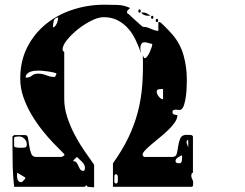

<svg xmlns="http://www.w3.org/2000/svg" viewBox="-20 -787 1040 816"><path d="M800 -53Q795 -52 794 -48Q793 -44 793 -40Q793 -32 797 -25.5Q801 -19 801 -10Q801 -7 800.5 0Q800 7 793 7H460V-93Q500 -149 525.5 -202Q551 -255 565.5 -310Q580 -365 584.5 -424.5Q589 -484 587 -553Q587 -552 589.5 -546.5Q592 -541 593 -540H596Q601 -540 606.5 -548Q612 -556 616.5 -566Q621 -576 624 -585Q627 -594 627 -597V-600L600 -607H593Q585 -607 581.5 -601.5Q578 -596 577 -588.5Q576 -581 577.5 -573Q579 -565 580 -560Q570 -588 557 -616Q544 -644 525 -665.5Q506 -687 480.5 -700.5Q455 -714 420 -714Q398 -714 368 -699Q338 -684 311 -662.5Q284 -641 265 -617.5Q246 -594 246 -577Q246 -574 247 -573Q248 -568 253 -567V-367Q253 -329 265 -291.5Q277 -254 295.5 -218Q314 -182 336.5 -149Q359 -116 380 -87V9L353 7Q352 6 349.5 3.5Q347 1 347 0L340 7H40Q35 -41 34 -78.5Q33 -116 33 -162V-207L40 -213H87Q97 -213 99.5 -198.5Q102 -184 104.5 -166.5Q107 -149 112.5 -134.5Q118 -120 133 -120H240Q242 -120 247 -122.5Q252 -125 253 -127Q254 -127 254 -130Q254 -132 240 -145.5Q226 -159 205 -181Q184 -203 160 -233Q136 -263 115 -298Q94 -333 80 -372.5Q66 -412 66 -453Q66 -528 96 -586.5Q126 -645 175.5 -685Q225 -725 289.5 -746Q354 -767 424 -767Q451 -767 479.5 -766Q508 -765 533 -753Q532 -752 526.5 -747Q521 -742 520 -740V-733Q521 -731 522 -730Q525 -727 527 -727Q530 -724 538.5 -716Q547 -708 556.5 -699.5Q566 -691 574.5 -683.5Q583 -676 587 -673Q598 -673 606 -670.5Q614 -668 621.5 -664.5Q629 -661 636.5 -658.5Q644 -656 653 -656V-693H660Q661 -693 667.5 -687Q674 -681 682.5 -672.5Q691 -664 699.5 -655Q708 -646 713 -640Q747 -600 760.5 -550.5Q774 -501 774 -450Q774 -442 773.5 -422Q773 -402 770.5 -381Q768 -360 762.5 -342Q757 -324 747 -320Q745 -319 739.5 -320Q734 -321 728 -321Q722 -321 717.5 -319Q713 -317 713 -310Q713 -302 721 -300Q729 -298 734 -298Q734 -283 723 -267Q712 -251 695.5 -235Q679 -219 660 -203.5Q641 -188 624.5 -174Q608 -160 597 -148.5Q586 -137 586 -130Q586 -127 587 -127Q587 -123 590 -122Q591 -121 593 -120H713Q728 -120 731.5 -134.5Q735 -149 737.5 -167Q740 -185 746.5 -199.5Q753 -214 773 -214L793 -213Q795 -213 797.5 -210.5Q800 -208 800 -207ZM573 -733Q568 -733 568 -740Q568 -747 573 -747Q578 -747 578 -740Q578 -733 573 -733ZM610 -720Q590 -720 580 -733Q582 -734 587 -734Q596 -734 603 -730.5Q610 -727 620 -720ZM627 -707Q622 -707 622 -713.5Q622 -720 627 -720Q632 -720 632 -713.5Q632 -707 627 -707ZM227 -713Q211 -711 208 -697Q205 -683 205 -671Q210 -671 214 -675.5Q218 -680 221 -686.5Q224 -693 225.5 -699.5Q227 -706 227 -710ZM647 -693Q642 -693 642 -700Q642 -707 647 -707Q652 -707 652 -700Q652 -693 647 -693ZM213 -460Q215 -462 217.5 -467Q220 -472 220 -473Q220 -476 210 -478.5Q200 -481 187 -483Q174 -485 161.5 -486Q149 -487 144 -487Q136 -487 126.5 -486Q117 -485 109 -482Q101 -479 95 -473Q89 -467 89 -457Q106 -457 115.5 -465.5Q125 -474 142 -474Q160 -474 177 -467Q194 -460 210 -460ZM673 -409Q668 -409 657 -408Q646 -407 646 -397Q646 -388 655 -376.5Q664 -365 673 -365ZM40 -167Q40 -163 44.5 -161.5Q49 -160 54.5 -159.5Q60 -159 65 -159Q70 -159 70 -159Q80 -159 87 -160.5Q94 -162 94 -173Q94 -187 84 -197Q74 -207 60 -207Q56 -207 48 -206Q40 -205 40 -200ZM780 -193Q776 -192 773 -187V-180L780 -160ZM754 -120Q754 -124 753 -127Q747 -125 736.5 -118Q726 -111 726 -103Q726 -97 731 -95Q736 -93 741 -93Q751 -93 752.5 -102.5Q754 -112 754 -120ZM341 -74Q341 -87 328.5 -99.5Q316 -112 307 -120Q305 -119 300 -113.5Q295 -108 293 -107Q291 -103 291 -102Q301 -102 305 -96.5Q309 -91 312 -84Q315 -77 319 -70Q323 -63 333 -60Q339 -62 340 -65.5Q341 -69 341 -74ZM87 -33 53 -53 52 -40Q52 -32 55.5 -22.5Q59 -13 70 -13H73L87 -27ZM481 -27Q481 -31 480.5 -38Q480 -45 473 -47Q466 -45 466 -38Q466 -31 466 -27Q466 -23 466 -15.5Q466 -8 473 -7Q480 -8 480.5 -15.5Q481 -23 481 -27Z"/></svg>

Font: Genkaimincho
Style: Regular
Weight: 800
Designer: Dr. Ken Lunde (project architect, glyph set definition & overall production); Masataka HATTORI \u670D \u90E8 \u6B63 \u8C
Foundry: Adobe Systems Incorporated
Version: Version 1.00